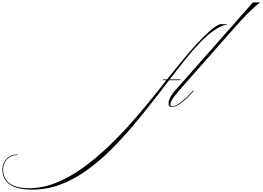

<svg xmlns="http://www.w3.org/2000/svg" viewBox="-1332 -894 2212 1616"><path d="M114 7Q87 7 87 -23Q87 -70 140 -130L797 -874H860Q844 -866 811.5 -836.5Q779 -807 736.5 -763.5Q694 -720 648 -668L184 -142Q139 -90 120.5 -62.5Q102 -35 102 -15Q102 2 116 2Q142 2 186.5 -31Q231 -64 282 -120L291 -130H299L292 -122Q237 -60 191.5 -26.5Q146 7 114 7ZM39 -219 42 -226H74Q135 -302 198.5 -379.5Q262 -457 322.5 -523Q383 -589 434.5 -634Q486 -679 522 -691H585V-690Q529 -680 470.5 -639Q412 -598 351 -535Q290 -472 226.5 -392.5Q163 -313 96 -226H189L185 -219H91Q64 -183 36 -146.5Q8 -110 -20 -74Q-118 52 -216 168Q-314 284 -413.5 381Q-513 478 -617 550Q-721 622 -830.5 662Q-940 702 -1059 702Q-1140 702 -1190.5 686Q-1241 670 -1267.5 643.5Q-1294 617 -1303.5 586.5Q-1313 556 -1312 527Q-1311 496 -1295.5 468.5Q-1280 441 -1252 423.5Q-1224 406 -1185 406V411Q-1221 411 -1248 427.5Q-1275 444 -1290 470.5Q-1305 497 -1306 527Q-1307 555 -1298 584Q-1289 613 -1265.5 637Q-1242 661 -1198.5 675.5Q-1155 690 -1087 690Q-974 690 -861 645Q-748 600 -636.5 520Q-525 440 -416.5 336Q-308 232 -203.5 112.5Q-99 -7 -2 -130Q15 -151 32.5 -173.5Q50 -196 68 -219Z"/></svg>

Font: Ballet 72pt
Style: Regular
Weight: 400
Designer: Maximiliano R. Sproviero
Foundry: Omnibus-Type
Version: Version 1.100; ttfautohint (v1.8.3)